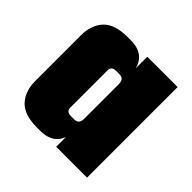

<svg xmlns="http://www.w3.org/2000/svg" viewBox="-135 -624 748 748"><g transform="rotate(45 239.5 -249.5)"><path d="M200 -240H30V-375Q30 -431 61 -465Q92 -499 163 -499H181Q228 -499 251.5 -474Q275 -449 275 -407V-317H269V-344Q269 -360 262.5 -367Q256 -374 242 -374H225Q212 -374 206 -368.5Q200 -363 200 -352ZM439 0H269V-404H272V-499H439ZM30 -259H200V-147Q200 -136 206 -130.5Q212 -125 225 -125H242Q256 -125 262.5 -132Q269 -139 269 -155V-182H275V-92Q275 -50 251.5 -25Q228 0 181 0H163Q92 0 61 -34Q30 -68 30 -124Z"/></g></svg>

Font: Teko Variable Light
Style: Regular
Weight: 300
Designer: Manushi Parikh, Jonny Pinhorn
Foundry: Indian Type Foundry
Version: Version 3.000